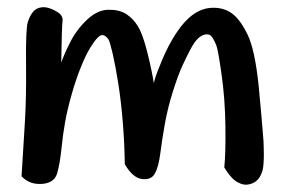

<svg xmlns="http://www.w3.org/2000/svg" viewBox="-20 -505 784 522"><path d="M96.2 -485.4H99.6Q112.3 -485.4 130.4 -475.6Q152.3 -464.4 150.1 -448.7Q147.9 -433.1 146.5 -334.5Q152.3 -353 169.9 -388.4Q187.5 -423.8 216.1 -450.9Q244.6 -478 274.4 -478.5Q304.2 -479 323.2 -466.8Q342.3 -454.6 355.5 -432.6Q368.7 -410.6 380.9 -361.3Q393.1 -312 397.9 -280.3Q396.5 -273.4 400.9 -289.3Q405.3 -305.2 421.4 -343.5Q437.5 -381.8 459 -414.8Q480.5 -447.8 505.1 -465.6Q529.8 -483.4 559.1 -483.9Q588.4 -484.4 610.6 -468.5Q632.8 -452.6 652.8 -411.6Q672.9 -370.6 683.1 -272.9Q692.4 -175.3 696.3 -123Q697.3 -101.6 697.3 -85Q697.3 -58.6 694.3 -43.5Q687.5 -17.6 669.9 -8.3Q658.7 -2.9 648.9 -2.9Q639.2 -2.9 630.9 -7.3Q611.3 -14.2 589.8 -49.8Q593.8 -88.4 592.8 -162.6Q591.8 -236.8 582.3 -303.2Q572.8 -369.6 568.4 -380.9Q564 -392.1 558.8 -400.9Q553.7 -409.7 547.1 -411.1Q540.5 -412.6 532.5 -409.7Q524.4 -406.7 516.1 -398.2Q507.8 -389.6 497.8 -370.8Q487.8 -352.1 475.8 -326.2Q463.9 -300.3 449.7 -255.1Q435.5 -210 428 -167Q420.4 -124 415.8 -87.6Q411.1 -51.3 401.1 -33.2Q391.1 -15.1 366 -18.3Q340.8 -21.5 319.3 -58.6Q318.4 -118.2 313.7 -174.3Q309.1 -230.5 301.5 -278.3Q293.9 -326.2 286.4 -358.9Q278.8 -391.6 275.1 -397.5Q271.5 -403.3 266.4 -406.7Q261.2 -410.2 256.3 -409.4Q251.5 -408.7 243.9 -400.9Q236.3 -393.1 224.9 -374.5Q213.4 -356 200 -322.8Q186.5 -289.6 174.8 -248.3Q163.1 -207 157 -173.1Q150.9 -139.2 147 -100.1Q143.1 -61 135.5 -34.2Q127.9 -7.3 93.3 -4.9Q89.8 -4.9 86.9 -4.9Q58.1 -4.9 38.6 -25.9Q43.5 -105.5 47.6 -171.9Q51.8 -238.3 50.8 -332.8Q49.8 -427.2 55.7 -445.3Q61.5 -463.4 70.8 -473.9Q80.1 -484.4 96.2 -485.4Z"/></svg>

Font: Myanmar Kalay
Style: Regular
Weight: 400
Designer: Khon Soe Zaw Thu
Foundry: PaOh Unicode khonsoezawthu@gmail.com and @hotmail.com
Version: Version 1.20 December 6, 2016